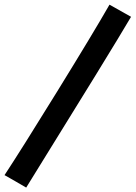

<svg xmlns="http://www.w3.org/2000/svg" viewBox="-26 -743 590 835"><path d="M-6.3 18.6Q65.4 -90.3 222.4 -344.7Q379.4 -599.1 450.2 -722.7L543.9 -669.9Q463.9 -533.2 87.9 72.8Q72.3 63.5 40.8 45.4Q9.3 27.3 -6.3 18.6Z"/></svg>

Font: Fantasque Sans Mono
Style: Bold Italic
Weight: 700
Italic angle: -11°
Monospace: yes
Designer: Jany Belluz
Version: Version 1.7.1